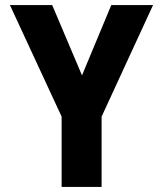

<svg xmlns="http://www.w3.org/2000/svg" viewBox="-20 -734 640 754"><path d="M222 0V-276L19 -714H185L302 -438L417 -714H581L379 -276V0Z"/></svg>

Font: Noto Sans Mono ExtraBold
Style: Regular
Weight: 800
Designer: Monotype Design Team
Foundry: Monotype Imaging Inc.
Version: Version 2.014